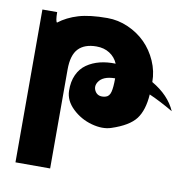

<svg xmlns="http://www.w3.org/2000/svg" viewBox="-86 -614 961 969"><g transform="rotate(10 394.0 -129.0)"><path d="M56.2 270V-513.2H131.8Q132.3 -466.8 140.1 -460.9Q182.6 -493.7 239.5 -510.7Q296.4 -527.8 387.2 -527.8Q442.4 -527.8 493.9 -505.1Q545.4 -482.4 583 -444.8Q620.6 -407.2 643.3 -355.7Q666 -304.2 666 -249Q754.4 -197.8 788.1 -121.1Q721.2 -160.2 664.1 -185.1Q658.7 -103.5 625 -58.8Q591.3 -14.2 502 15.1Q459 29.3 402.3 13.9Q345.7 -1.5 303.2 -42Q260.7 -82.5 259.8 -132.8Q258.8 -179.7 274.9 -214.8Q291 -250 320.6 -270.5Q350.1 -291 387.2 -300.3Q424.3 -309.6 467.8 -308.1Q454.1 -340.3 425.5 -358.6Q397 -377 357.9 -377Q296.9 -377 265.4 -344Q233.9 -311 233.9 -236.8V270ZM448.2 -136.2Q465.8 -141.6 471.9 -165Q478 -188.5 478 -234.9Q414.6 -234.4 393.6 -199.7Q379.4 -176.3 392.1 -153.8Q405.3 -130.9 433.6 -133.3Q440.9 -133.8 448.2 -136.2Z"/></g></svg>

Font: Hussar Preview
Style: Bold
Weight: 700
Foundry: Cannot Into Space Fonts, PlusOne Fonts
Version: Version 2.29RC2 "Millennial"